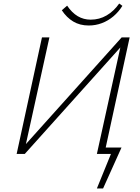

<svg xmlns="http://www.w3.org/2000/svg" viewBox="-20 -869 793 1084"><path d="M561 0V-36H666L648 0ZM527 195 621 -36H666L562 195ZM92 0 97 -23 667 -658H694L689 -634L120 0ZM74 0 217 -658H259L114 0ZM527 0 672 -658H712L569 0ZM481 -725Q431 -725 393.5 -747.5Q356 -770 329 -811L359 -837Q386 -797 419 -777.5Q452 -758 492 -758Q541 -758 582 -782Q623 -806 653 -849L671 -836Q650 -802 620.5 -777Q591 -752 555.5 -738.5Q520 -725 481 -725Z"/></svg>

Font: Ysabeau ExtraLight
Style: Italic
Weight: 250
Italic angle: -12°
Version: Version 2.000;gftools[0.9.27.dev2+g8671c4b]